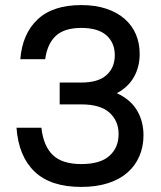

<svg xmlns="http://www.w3.org/2000/svg" viewBox="-20 -728 635 756"><path d="M300 8Q179 8 116 -52.5Q53 -113 45 -225H143Q151 -153 188 -117.5Q225 -82 300 -82Q375 -82 411 -114.5Q447 -147 447 -200Q447 -252 411 -284.5Q375 -317 300 -317H215V-403H300Q367 -403 399.5 -432.5Q432 -462 432 -511Q432 -559 399.5 -588.5Q367 -618 300 -618Q233 -618 199.5 -586.5Q166 -555 158 -495H60Q68 -595 128 -651.5Q188 -708 300 -708Q356 -708 399 -693.5Q442 -679 471 -653.5Q500 -628 515 -593Q530 -558 530 -516Q530 -465 507.5 -425Q485 -385 440 -361Q493 -337 519 -294Q545 -251 545 -195Q545 -151 529 -113.5Q513 -76 482.5 -49Q452 -22 406 -7Q360 8 300 8Z"/></svg>

Font: PT Root UI Web Medium
Style: Regular
Weight: 500
Designer: Vitaly Kuzmin
Foundry: ParaType Ltd.
Version: Version 1.001W